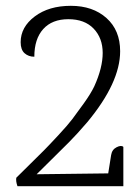

<svg xmlns="http://www.w3.org/2000/svg" viewBox="-20 -640 479 660"><path d="M393 -464Q393 -356 280 -220Q243 -177 218 -152Q193 -127 155 -89.5Q117 -52 106 -41L352 -44L362 -107Q365 -126 381 -134Q397 -142 404 -135V0H40Q34 -17 36 -29Q44 -37 80.5 -73Q117 -109 131.5 -123.5Q146 -138 179.5 -174Q213 -210 228.5 -230.5Q244 -251 268 -284.5Q292 -318 304 -343Q333 -407 333 -458Q333 -509 302 -541.5Q271 -574 215 -574Q159 -574 128.5 -540Q98 -506 98 -445Q78 -445 64.5 -457Q51 -469 51 -495Q51 -547 99.5 -583.5Q148 -620 223.5 -620Q299 -620 346 -578Q393 -536 393 -464Z"/></svg>

Font: Karma Light
Style: Regular
Weight: 300
Designer: Joana Correia
Foundry: Indian Type Foundry
Version: Version 1.202;PS 1.0;hotconv 1.0.78;makeotf.lib2.5.61930; tt